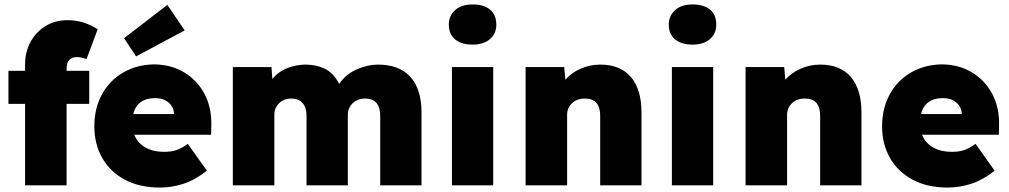

<svg xmlns="http://www.w3.org/2000/svg" viewBox="-20 -835 4548 865"><path d="M93 0V-367H18V-516H93V-545Q93 -600 117 -645Q141 -690 184 -717Q227 -744 284 -744Q324 -744 357.5 -733Q391 -722 420 -703L370 -569Q343 -578 327 -578Q280 -578 280 -525V-516H382V-367H280V0Z M700 10Q609 10 542.5 -25.5Q476 -61 440.5 -123.5Q405 -186 405 -266Q405 -347 439.5 -410Q474 -473 535.5 -508.5Q597 -544 675 -545Q752 -544 810.5 -508.5Q869 -473 901.5 -411.5Q934 -350 932 -270L931 -228H585Q599 -192 633.5 -171.5Q668 -151 721 -151Q752 -151 775.5 -159Q799 -167 826 -187L912 -66Q859 -24 806.5 -7Q754 10 700 10ZM679 -393Q599 -393 580 -321H764Q763 -353 739.5 -373Q716 -393 679 -393ZM593 -581 539 -663 734 -813 812 -698Z M1029 0V-533H1203L1207 -479Q1236 -514 1276.5 -529Q1317 -544 1356 -544Q1404 -544 1443 -525.5Q1482 -507 1508 -457Q1538 -501 1587.5 -522.5Q1637 -544 1682 -544Q1779 -544 1829 -488.5Q1879 -433 1879 -328V0H1693V-312Q1693 -391 1625 -391Q1591 -391 1569 -370Q1547 -349 1547 -317V0H1361V-313Q1361 -351 1343 -371Q1325 -391 1293 -391Q1259 -391 1237.5 -370Q1216 -349 1216 -318V0Z M2109 -634Q2059 -634 2030.5 -657.5Q2002 -681 2002 -724Q2002 -764 2030.5 -789.5Q2059 -815 2109 -815Q2160 -815 2188 -791.5Q2216 -768 2216 -724Q2216 -684 2187.5 -659Q2159 -634 2109 -634ZM2016 0V-533H2202V0Z M2348 0V-533H2522L2527 -476Q2554 -507 2596 -525.5Q2638 -544 2684 -544Q2774 -544 2822 -488.5Q2870 -433 2870 -328V0H2684V-313Q2684 -392 2614 -391Q2579 -391 2557 -370Q2535 -349 2535 -318V0Z M3100 -634Q3050 -634 3021.5 -657.5Q2993 -681 2993 -724Q2993 -764 3021.5 -789.5Q3050 -815 3100 -815Q3151 -815 3179 -791.5Q3207 -768 3207 -724Q3207 -684 3178.5 -659Q3150 -634 3100 -634ZM3007 0V-533H3193V0Z M3339 0V-533H3513L3518 -476Q3545 -507 3587 -525.5Q3629 -544 3675 -544Q3765 -544 3813 -488.5Q3861 -433 3861 -328V0H3675V-313Q3675 -392 3605 -391Q3570 -391 3548 -370Q3526 -349 3526 -318V0Z M4249 10Q4158 10 4091.5 -25.5Q4025 -61 3989.5 -123.5Q3954 -186 3954 -266Q3954 -347 3988.5 -410Q4023 -473 4084.5 -508.5Q4146 -544 4224 -545Q4301 -544 4359.5 -508.5Q4418 -473 4450.5 -411.5Q4483 -350 4481 -270L4480 -228H4134Q4148 -192 4182.5 -171.5Q4217 -151 4270 -151Q4301 -151 4324.5 -159Q4348 -167 4375 -187L4461 -66Q4408 -24 4355.5 -7Q4303 10 4249 10ZM4228 -393Q4148 -393 4129 -321H4313Q4312 -353 4288.5 -373Q4265 -393 4228 -393Z"/></svg>

Font: Lexend Deca ExtraBold
Style: Regular
Weight: 800
Designer: Bonnie Shaver-Troup, Thomas Jockin
Foundry: Lexend
Version: Version 1.008; ttfautohint (v1.8.4.7-5d5b)